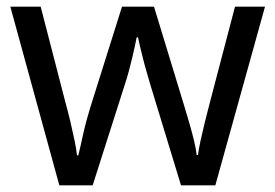

<svg xmlns="http://www.w3.org/2000/svg" viewBox="-20 -557 826 576"><path d="M431 -303Q425 -324 419 -344.5Q413 -365 408.5 -383.5Q404 -402 400 -418Q396 -434 394 -445H390Q388 -434 384.5 -418Q381 -402 376.5 -383Q372 -364 366.5 -343.5Q361 -323 354 -302L258 -1H158L11 -537H102L176 -251Q184 -222 191 -192.5Q198 -163 203.5 -136.5Q209 -110 211 -91H215Q218 -103 222 -121Q226 -139 230.5 -159Q235 -179 240.5 -199Q246 -219 251 -235L346 -537H442L534 -235Q541 -212 548.5 -186Q556 -160 562 -135.5Q568 -111 570 -92H574Q576 -109 581.5 -134.5Q587 -160 594.5 -190.5Q602 -221 610 -251L685 -537H775L626 -1H523Z"/></svg>

Font: lmalayalam15
Style: Book
Weight: 400
Designer: Jelle Bosma - Monotype Design Team
Foundry: Monotype Imaging Inc.
Version: Version 2.003